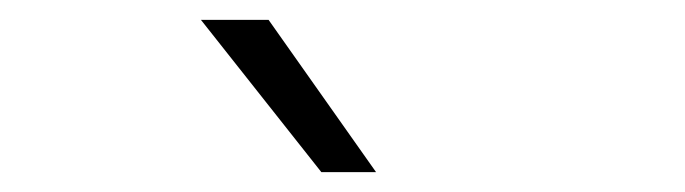

<svg xmlns="http://www.w3.org/2000/svg" viewBox="-20 -829 689 193"><path d="M182 -809H250L358 -656H303Z"/></svg>

Font: Biryani ExtraLight
Style: Regular
Weight: 275
Designer: Dan Reynolds and Mathieu Reguer
Foundry: Dan Reynolds and Mathieu Reguer
Version: Version 1.004; ttfautohint (v1.1) -l 5 -r 5 -G 72 -x 0 -D la